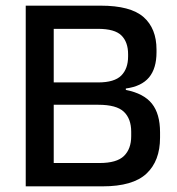

<svg xmlns="http://www.w3.org/2000/svg" viewBox="-20 -659 626 679"><path d="M342.5 0H140.5V-82.5H332Q393 -82.5 418.5 -107.5Q444 -132.5 444 -177.5V-193Q444 -239 418 -263.8Q392 -288.5 328 -288.5H140V-367.5H327Q384.5 -367.5 408.8 -391.8Q433 -416 433 -459.5V-467.5Q433 -510 409.5 -533.5Q386 -557 326.5 -557H138.5V-639H336Q441.5 -639 487.5 -598.8Q533.5 -558.5 533.5 -483.5V-474.5Q533.5 -417 507 -385.2Q480.5 -353.5 425 -346V-341Q488.5 -328.5 517.2 -292.5Q546 -256.5 546 -191V-172Q546 -90 498 -45Q450 0 342.5 0ZM170 0H71V-639H170Z"/></svg>

Font: Anek Devanagari Medium
Style: Regular
Weight: 500
Designer: Kailash Malviya (Devanagari) & Yesha Goshar (Latin)
Foundry: Ek Type
Version: Version 1.003